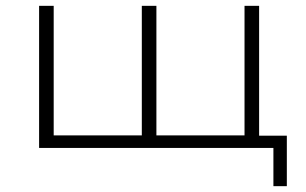

<svg xmlns="http://www.w3.org/2000/svg" viewBox="-20 -507 1049 658"><path d="M917 131V0H114V-487H164V-43H466V-487H516V-43H818V-487H868V-42H963V131Z"/></svg>

Font: Nunito Sans 10pt Expanded ExtraLight
Style: Regular
Weight: 250
Width: 7
Designer: Vernon Adams
Foundry: Vernon Adams
Version: Version 3.101;gftools[0.9.27]